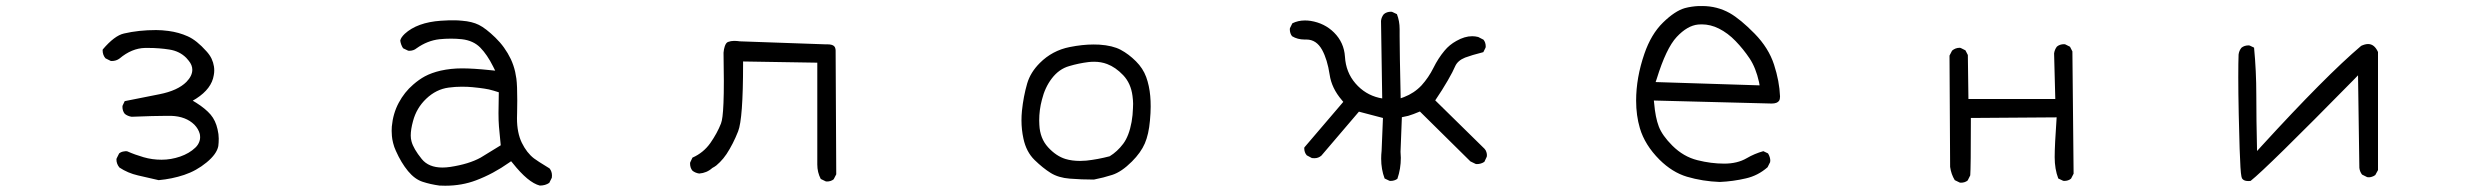

<svg xmlns="http://www.w3.org/2000/svg" viewBox="-20 -586 8040 624"><path d="M689.5 -111.3Q690.9 -122.1 690.9 -135.7Q690.9 -149.4 687 -166Q680.7 -194.3 664.6 -213.4Q647.9 -232.9 617.7 -252L606.4 -258.8L617.7 -265.6Q668 -297.9 674.8 -341.8Q676.3 -349.6 676.3 -356.7Q676.3 -363.8 675.3 -370.1Q674.3 -376.5 672.4 -382.8Q670.4 -389.2 667.5 -395.5Q661.6 -407.7 650.9 -419.4Q619.1 -455.1 590.1 -468Q561 -481 527.8 -485.4Q505.9 -488.3 487.3 -488.3Q430.7 -488.3 382.8 -477.1Q352.1 -470.2 314 -425.3Q313.5 -424.3 313.5 -422.9Q313.5 -407.2 322.8 -396.5L339.4 -388.2Q341.3 -387.7 342.8 -387.7Q357.9 -387.7 368.7 -396Q408.2 -429.2 451.2 -430.2Q457 -430.2 462.4 -430.2Q497.1 -430.2 530.3 -425Q563.5 -419.9 585.4 -397.9L593.3 -388.7Q605 -374.5 605 -359.4Q605 -339.4 585.9 -319.8Q557.6 -291.5 498.5 -279.8L385.3 -257.3L378.4 -242.7Q377.9 -240.7 377.9 -239.3Q377.9 -225.1 385.7 -215.8Q395 -208.5 407.7 -206.5Q482.4 -209.5 519.5 -209.5Q529.3 -209.5 536.1 -209.5Q584 -208 611.8 -180.7Q625 -167 629.4 -150.4Q630.4 -145 630.4 -139.2Q630.4 -133.3 628.4 -127.4Q624.5 -115.2 614.7 -106Q595.2 -87.4 565.4 -77.1Q535.6 -66.9 505.1 -66.9Q474.6 -66.9 446.8 -75Q418.9 -83 393.6 -94.2Q391.1 -94.7 388.7 -94.7Q386.2 -94.7 382.3 -93.8Q374 -92.8 367.2 -87.4L358.9 -70.8Q358.4 -69.3 358.4 -67.9Q358.4 -53.2 368.2 -41.5Q395.5 -23.4 428.5 -15.9Q461.4 -8.3 495.6 -0.5Q539.1 -4.4 578.6 -17.6Q618.2 -30.8 651.4 -58.1Q684.6 -85.4 689.5 -111.3Z M1418 -41.5Q1373 -41.5 1350.6 -69.3Q1323.7 -102.5 1317.4 -126.5Q1314.9 -135.3 1314.9 -145.5Q1314.9 -165.5 1322.3 -192.4Q1333.5 -234.9 1365.2 -265.1Q1397.5 -295.9 1438 -301.3Q1459.5 -304.2 1480.2 -304.2Q1501 -304.2 1515.4 -302.7Q1529.8 -301.3 1537.8 -300.3Q1545.9 -299.3 1553.7 -298.1Q1561.5 -296.9 1568.8 -295.4Q1583 -292 1601.1 -286.1Q1600.1 -243.2 1600.1 -218.5Q1600.1 -193.8 1601.6 -175Q1603 -156.2 1607.4 -113.8L1542 -73.7Q1503.9 -52.7 1443.4 -43.5Q1429.7 -41.5 1418 -41.5ZM1309.6 -420.9Q1324.2 -420.9 1334 -429.2Q1369.1 -454.1 1408.2 -458.5Q1427.2 -460.4 1445.6 -460.4Q1463.9 -460.4 1481.4 -458.5Q1518.6 -454.1 1541 -431.2Q1563.5 -408.2 1582.5 -370.1L1589.4 -356.4L1574.2 -357.9Q1518.1 -363.8 1481.4 -363.8Q1445.3 -363.8 1412.1 -356.4Q1382.8 -349.6 1360.8 -337.9Q1341.8 -327.6 1322.8 -311Q1294.4 -286.6 1275.9 -252Q1257.3 -217.3 1253.4 -174.8Q1252.9 -167.5 1252.9 -160.6Q1252.9 -153.8 1253.7 -144Q1254.4 -134.3 1257.6 -121.3Q1260.7 -108.4 1266.6 -95.7Q1283.7 -57.1 1306.2 -29.8Q1328.1 -3.4 1353.8 4.9Q1379.4 13.2 1408.2 17.1Q1418 17.6 1427.2 17.6Q1481 17.6 1527.3 0Q1583 -21 1634.8 -57.6L1641.1 -62L1646 -56.2Q1696.3 7.3 1734.4 17.1Q1752.4 17.1 1765.1 8.3L1773.4 -8.3Q1773.9 -12.2 1773.9 -15.6Q1773.9 -28.8 1766.1 -38.6Q1746.6 -50.3 1732.4 -59.6Q1718.3 -68.8 1715.3 -71.3Q1691.9 -89.4 1676 -121.8Q1660.2 -154.3 1660.2 -201.7Q1660.2 -205.6 1660.6 -220.2Q1661.1 -234.9 1661.1 -259.3Q1661.1 -283.7 1660.4 -301.5Q1659.7 -319.3 1658.2 -330.6Q1656.7 -341.8 1654.3 -352.5Q1649.4 -374 1640.1 -394Q1621.1 -433.6 1589.8 -463.9Q1558.6 -494.1 1536.4 -505.1Q1514.2 -516.1 1481.9 -518.6Q1467.3 -520 1458.7 -520Q1450.2 -520 1440.4 -520Q1430.7 -520 1412.6 -518.6Q1335.9 -513.2 1295.4 -476.1Q1282.7 -463.9 1280.8 -454.1Q1282.7 -440.4 1290 -429.2L1306.2 -421.4Q1308.1 -420.9 1309.6 -420.9Z M2667 3.9Q2680.7 3.9 2689.5 -3.4L2697.8 -19.5L2695.8 -418.9Q2695.8 -419.9 2695.8 -421.9Q2695.8 -423.8 2695.3 -426.8Q2694.3 -432.6 2690.9 -436Q2684.6 -441.9 2669.4 -441.9Q2667 -441.9 2663.1 -441.9L2384.3 -451.7Q2375.5 -453.1 2365.5 -453.1Q2355.5 -453.1 2346.2 -449.7Q2339.4 -447.3 2335.4 -435.1Q2332.5 -426.8 2331.5 -414.6Q2332.5 -365.7 2332.5 -322.5Q2332.5 -279.3 2331.3 -251Q2330.1 -222.7 2328.1 -207.5Q2326.2 -192.4 2323.2 -184.6Q2311 -153.3 2288.6 -121.1Q2266.1 -89.4 2230.5 -73.7L2223.1 -58.1Q2222.7 -56.2 2222.7 -54.7Q2222.7 -40.5 2230.5 -31.2Q2239.7 -23.9 2252.4 -22Q2277.3 -23.9 2294.9 -40Q2303.2 -44.4 2308.1 -48.3Q2314.9 -54.2 2319.8 -59.1Q2331.1 -70.3 2341.3 -85.4Q2362.8 -118.2 2378.9 -159.2Q2395 -199.7 2395 -377.9V-386.2L2636.2 -382.3V-58.1Q2636.2 -54.7 2636.2 -51.3Q2636.2 -25.9 2647.5 -4.4L2663.6 3.4Q2665.5 3.9 2667 3.9Z M3510.7 -64Q3499 -63 3490.2 -63Q3463.9 -63 3442.9 -69.3Q3412.6 -78.6 3386.2 -107.4Q3359.9 -136.2 3357.9 -180.2Q3357.4 -187.5 3357.4 -194.3Q3357.4 -229 3366.2 -261.7Q3376 -301.8 3398.4 -331.1Q3421.9 -361.8 3454.6 -371.1Q3485.8 -380.4 3517.6 -384.3Q3526.9 -385.3 3536.1 -385.3Q3558.6 -385.3 3578.1 -377.9Q3605.5 -367.7 3630.4 -341.6Q3655.3 -315.4 3660.6 -274.4Q3662.6 -259.3 3662.6 -248.8Q3662.6 -238.3 3662.1 -233.4Q3661.6 -212.4 3657.7 -189.9Q3649.4 -144 3630.4 -118.7Q3611.3 -93.3 3586.4 -78.1Q3547.4 -67.9 3510.7 -64ZM3717.3 -193.8Q3719.7 -219.7 3719.7 -239.3Q3719.7 -258.8 3718.3 -273.9Q3715.3 -307.6 3705.1 -335.7Q3694.8 -363.8 3671.9 -386.7Q3648.4 -410.2 3622.3 -424.1Q3596.2 -438 3553.2 -440.9Q3543.9 -441.4 3534.2 -441.4Q3498 -441.4 3456.5 -433.1Q3399.9 -421.9 3359.4 -381.3Q3329.1 -351.1 3318.4 -314.9Q3306.2 -272.9 3301.3 -225.6Q3299.8 -210 3299.8 -194.8Q3299.8 -164.6 3306.2 -135.3Q3315.4 -92.3 3342.5 -65.9Q3369.6 -39.6 3394.8 -23.9Q3419.9 -8.3 3457 -5.4Q3494.1 -2.4 3535.2 -2.4Q3565.9 -8.3 3594.7 -17.6Q3625 -27.3 3658.7 -61Q3688 -90.3 3700.7 -119.9Q3713.4 -149.4 3717.3 -193.8Z M4220.2 -457.5H4226.1Q4258.3 -457.5 4276.9 -423.8Q4293.9 -392.6 4301.3 -343.8Q4307.6 -299.3 4341.3 -260.3L4345.7 -254.9L4219.2 -106.9Q4218.8 -106 4218.8 -104.5Q4218.8 -90.3 4227.1 -81.1L4243.7 -72.3Q4248 -71.8 4252 -71.8Q4264.6 -71.8 4274.4 -80.1L4396.5 -223.1L4474.6 -202.6L4470.2 -95.7Q4468.8 -83 4468.8 -70.3Q4468.8 -35.6 4480 -5.9L4495.6 1.5Q4497.6 2 4499 2Q4512.2 2 4521.5 -4.9Q4532.7 -37.1 4532.7 -73.2Q4532.7 -82.5 4531.7 -92.8L4536.1 -205.1Q4549.3 -207.5 4556.6 -209.5Q4571.8 -213.9 4594.7 -223.6L4758.8 -61.5L4775.9 -53.2Q4777.8 -52.7 4779.3 -52.7Q4793.5 -52.7 4804.2 -60.1L4812 -76.7Q4812.5 -78.1 4812.5 -82Q4812.5 -85.9 4810.8 -91.8Q4809.1 -97.7 4804.7 -102.5L4644.5 -259.8Q4668 -294.4 4685.3 -324.5Q4702.6 -354.5 4709 -370.1Q4717.3 -389.2 4741.7 -398.9Q4762.2 -406.7 4800.8 -416.5L4808.1 -431.2Q4808.6 -433.1 4808.6 -434.6Q4808.6 -448.2 4801.3 -457L4784.2 -465.8Q4774.4 -468.3 4764.6 -468.3Q4740.2 -468.3 4713.4 -453.1Q4690.4 -440.4 4674.8 -421.4Q4654.3 -397 4638.7 -365.5Q4623 -334 4600.1 -308.6Q4576.2 -283.2 4543 -270.5L4532.2 -266.6Q4528.8 -418.9 4528.8 -467.8V-491.2Q4528.8 -517.6 4520 -540L4504.4 -547.4Q4502.4 -547.9 4501 -547.9Q4486.8 -547.9 4477.5 -540Q4469.7 -530.8 4468.3 -518.1L4472.2 -266.1L4461.9 -268.1Q4416.5 -278.8 4385.3 -314.9Q4354 -351.1 4351.1 -401.9Q4348.1 -447.8 4315.9 -480Q4285.2 -510.7 4239.7 -518.1Q4230 -519.5 4221.2 -519.5Q4198.7 -519.5 4180.2 -510.3L4172.4 -494.6Q4171.9 -492.7 4171.9 -491.2Q4171.9 -477.5 4179.2 -468.3Q4196.8 -457.5 4220.2 -457.5Z M5510.7 -506.8Q5539.1 -506.8 5566.4 -493.2Q5595.7 -478.5 5620.8 -452.4Q5646 -426.3 5666.3 -396Q5686.5 -365.7 5696.8 -319.3L5698.7 -308.6L5360.8 -319.3L5364.3 -329.6Q5395 -429.2 5429.2 -465.8Q5463.9 -502.9 5499 -506.3Q5504.9 -506.8 5510.7 -506.8ZM5512.2 -566.4Q5505.9 -566.4 5497.8 -566.2Q5489.7 -565.9 5478 -564.2Q5466.3 -562.5 5455.6 -559.6Q5423.3 -550.3 5384.8 -512.7Q5346.2 -475.1 5324.2 -411.1Q5297.4 -333.5 5297.4 -258.8Q5297.4 -210.4 5309.6 -169.4Q5325.7 -114.7 5373.5 -66.9Q5415 -25.9 5462.4 -11.7Q5513.7 3.4 5569.3 5.4Q5613.3 3.4 5654.3 -6.3Q5693.4 -15.1 5724.6 -42.5L5732.9 -59.1Q5733.4 -61 5733.4 -64.9Q5733.4 -68.8 5731.7 -75Q5730 -81.1 5726.1 -87.4L5710.9 -94.7Q5682.6 -86.9 5656.7 -71.8Q5626.5 -54.2 5583.7 -54.2Q5541 -54.2 5496.6 -65.4Q5451.2 -76.7 5415 -112.8Q5382.3 -145.5 5371.1 -174.8Q5359.9 -204.1 5356 -250.5L5355 -259.3Q5737.8 -249.5 5737.8 -249.5Q5756.3 -249.5 5762.2 -258.8Q5765.1 -263.7 5765.1 -272.5Q5763.2 -321.8 5745.6 -376Q5728 -430.2 5682.6 -476.6Q5636.7 -523.4 5601.6 -543.5Q5560.5 -566.4 5512.2 -566.4Z M6352.5 7.8Q6366.2 7.8 6375 0.5L6383.3 -16.1Q6385.3 -40 6385.3 -194.3V-202.6L6664.1 -204.6Q6657.7 -113.8 6657.7 -75.2Q6657.7 -36.6 6669.4 -5.9L6685.1 1.5Q6687 2 6688.5 2Q6702.1 2 6710.9 -5.4L6719.2 -21.5L6715.3 -418.9L6707.5 -434.1L6691.9 -441.9Q6689.9 -442.4 6688.5 -442.4Q6674.3 -442.4 6665 -434.6Q6657.7 -425.3 6655.8 -412.6L6659.7 -264.2H6377.4L6375.5 -407.2L6367.7 -422.4L6352.1 -430.2Q6350.6 -430.7 6349.1 -430.7Q6335 -430.7 6324.2 -421.4L6315.9 -405.3L6317.9 -43.5Q6321.3 -19.5 6333 -0.5L6349.1 7.3Q6351.1 7.8 6352.5 7.8Z M7708.5 -417Q7696.8 -442.9 7676.3 -442.9Q7666.5 -442.9 7653.8 -437Q7539.1 -339.8 7329.6 -110.8L7315.4 -95.2Q7313 -198.2 7313 -276.9Q7313 -355.5 7305.7 -431.2L7291.5 -438Q7289.6 -438.5 7288.1 -438.5Q7273.9 -438.5 7264.6 -430.7Q7256.8 -420.9 7255.4 -408.7Q7254.4 -384.3 7254.4 -335.2Q7254.4 -286.1 7255.9 -213.9Q7257.3 -141.6 7258.8 -103Q7261.2 -27.8 7264.6 -12.7Q7265.6 -6.3 7269 -3.4Q7274.4 2.4 7287.1 2.4Q7290.5 2.4 7294.4 2Q7346.7 -39.1 7629.9 -327.1L7643.6 -341.3L7647.9 -40.5Q7649.4 -27.8 7656.7 -18.6L7673.3 -10.3Q7675.3 -9.8 7679.2 -9.8Q7683.1 -9.8 7688.7 -11.5Q7694.3 -13.2 7699.7 -17.1L7708.5 -33.2Z"/></svg>

Font: NaikaiFont
Style: Light
Weight: 300
Version: Version 1.89